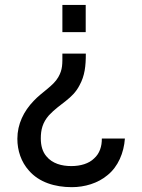

<svg xmlns="http://www.w3.org/2000/svg" viewBox="-20 -560 574 774"><path d="M326 -344H231.5C231.5 -302 233 -280.5 215 -249C195 -213.5 149 -189 115.5 -153C76 -112 50 -60 50 -0.5C50 47.5 65.5 93 96.5 127.5C137.5 175 201.5 194.5 269.5 194.5C321 194.5 374.5 179 413.5 146C456 112 479.5 56 483.5 -1.5H390.5C391 30 381.5 59 359.5 78.5C338.5 99.5 304.5 109.5 267.5 109.5C229 109.5 191 99.5 167 70C151.5 52 144.5 27.5 144.5 -2C144.5 -36.5 151.5 -66 177.5 -95.5C223 -144 272 -160.5 300.5 -216C322 -255 326 -294 326 -344ZM231.5 -430.5H325.5V-540H231.5Z"/></svg>

Font: Eudonet Medium
Style: Regular
Weight: 500
Designer: Mikhail Sharanda
Foundry: Mikhail Sharanda
Version: Version 4.503;Glyphs 3.1.2 (3151)